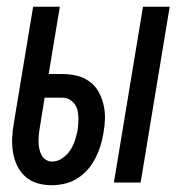

<svg xmlns="http://www.w3.org/2000/svg" viewBox="-20 -540 540 568"><path d="M317 0 403 -520H482L396 0ZM133 8Q111 8 90.5 2Q70 -4 55 -17.5Q40 -31 31 -49.5Q22 -68 18.5 -89Q15 -110 16 -132Q17 -154 21 -176L78 -520H157L124 -321H165Q187 -321 207.5 -316Q228 -311 244.5 -299Q261 -287 271 -269.5Q281 -252 286 -231.5Q291 -211 290.5 -189.5Q290 -168 286 -146Q283 -127 277 -108Q271 -89 262 -71.5Q253 -54 239.5 -38.5Q226 -23 208.5 -12Q191 -1 171 3.5Q151 8 133 8ZM134 -62Q150 -62 164.5 -72Q179 -82 188 -96Q197 -110 202 -125.5Q207 -141 210 -157Q212 -173 212 -188.5Q212 -204 208 -218Q204 -232 192 -241.5Q180 -251 165 -251H112L98 -164Q96 -153 95 -142.5Q94 -132 94 -121.5Q94 -111 96 -101Q98 -91 102.5 -82Q107 -73 115.5 -67.5Q124 -62 134 -62Z"/></svg>

Font: Iosevka Curly
Style: Italic
Weight: 400
Italic angle: -9°
Monospace: yes
Designer: Belleve Invis
Foundry: Belleve Invis
Version: Version 22.1.2; ttfautohint (v1.8.4)